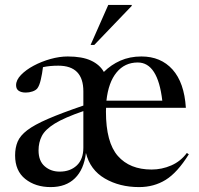

<svg xmlns="http://www.w3.org/2000/svg" viewBox="-20 -752 812 782"><path d="M217.5 -484.5Q183 -484.5 155 -478.5Q152 -452.5 146.2 -427.8Q140.5 -403 132 -392Q125.5 -384 112.2 -379.5Q99 -375 85 -375Q67 -375 56.2 -382.2Q45.5 -389.5 45.5 -405Q45.5 -426 65.5 -446.8Q85.5 -467.5 117.2 -484.5Q149 -501.5 185.8 -511.8Q222.5 -522 256 -522Q315 -522 350.8 -505.2Q386.5 -488.5 403 -459Q432 -488 470.2 -505Q508.5 -522 556 -522Q635 -522 682.8 -468.8Q730.5 -415.5 737 -313H412Q411.5 -305.5 411.5 -297.5Q411.5 -172 460 -116.8Q508.5 -61.5 597.5 -61.5Q639 -61.5 677.5 -78.2Q716 -95 741 -129L749 -123.5Q702.5 -49 654.8 -19.5Q607 10 546.5 10Q467 10 407 -25Q347 -60 330 -129Q322 -62 285.2 -26Q248.5 10 186.5 10Q124.5 10 83 -23Q41.5 -56 41.5 -119Q41.5 -150.5 51.8 -175Q62 -199.5 90.8 -221.5Q119.5 -243.5 174.8 -267.5Q230 -291.5 319.5 -322V-380Q319.5 -484.5 217.5 -484.5ZM541 -497.5Q488 -497.5 454.8 -457Q421.5 -416.5 413.5 -342H641Q623 -497.5 541 -497.5ZM137 -139.5Q137 -96.5 162 -74.8Q187 -53 223 -53Q266 -53 292.8 -78.2Q319.5 -103.5 319.5 -150.5V-299.5Q242.5 -273 203.2 -248.8Q164 -224.5 150.5 -198.2Q137 -172 137 -139.5ZM349 -569 421 -732H516.5V-728L364 -569Z"/></svg>

Font: Newsreader 72pt
Style: Regular
Weight: 400
Designer: Hugues Gentile
Foundry: Production Type
Version: Version 1.003; ttfautohint (v1.8.3)